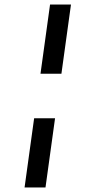

<svg xmlns="http://www.w3.org/2000/svg" viewBox="-20 -772 397 844"><path d="M292 -752 250 -448H158L200 -752ZM222 -252 180 52H88L130 -252Z"/></svg>

Font: Pathway Extreme SemiCondensed
Style: Bold Italic
Weight: 700
Width: 4
Italic angle: -8°
Version: Version 1.001;gftools[0.9.26]